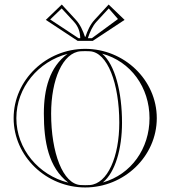

<svg xmlns="http://www.w3.org/2000/svg" viewBox="-20 -820 750 845"><path d="M353.9 -658C345.3 -684.2 333.3 -711.7 313.8 -732.8L251.9 -800L181.7 -732.5L321.9 -640H388.1L528.3 -732.5L458.1 -800L396.2 -732.8C376.7 -711.7 364.7 -684.2 356.1 -658ZM384.5 -652H366.8L367.5 -654.2C375.9 -679.7 387.4 -705.6 405 -724.7L458.6 -782.9L499.2 -736.3ZM325.5 -652 200.8 -734.3 251.4 -782.9 305 -724.7C323.9 -704.2 332.7 -680.1 333.2 -652ZM40 -300C40 -131.6 183.9 5 355 5C526.1 5 670 -131.6 670 -300C670 -468.4 526.1 -605 355 -605C183.9 -605 40 -468.4 40 -300ZM505 -280C505 -130.7 453.8 -11.1 375 -5.6C368.4 -5.2 361.7 -5 355 -5C348.3 -5 341.6 -5.2 335 -5.6C256.7 -9.7 205 -147.7 205 -320C205 -469.3 256.2 -588.9 335 -594.4C341.6 -594.8 348.3 -595 355 -595C361.7 -595 368.4 -594.8 375 -594.4C453.3 -590.3 505 -452.3 505 -280ZM277.4 -583C198.2 -525.5 173 -427.7 173 -320C173 -196.6 193.4 -82.7 280.5 -16.2C150.6 -48.6 52 -163.8 52 -300C52 -435.1 149 -549.5 277.4 -583ZM429.5 -583.8C555.9 -549.6 638 -435 638 -300C638 -166.2 557.6 -52.4 432.6 -17C487.6 -61.9 517 -165.7 517 -280C517 -413.5 486.7 -535.1 429.5 -583.8Z"/></svg>

Font: Sortefax
Style: Medium
Weight: 500
Designer: gluk
Foundry: gluk
Version: Version 0.261